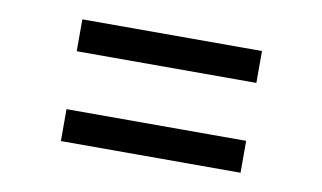

<svg xmlns="http://www.w3.org/2000/svg" viewBox="-42 -508 707 421"><g transform="rotate(10 311.5 -297.5)"><path d="M112 -362V-433H512V-362ZM112 -162V-233H512V-162Z"/></g></svg>

Font: Figtree Light
Style: Regular
Weight: 400
Version: Version 2.002